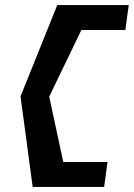

<svg xmlns="http://www.w3.org/2000/svg" viewBox="-20 -665 526 755"><path d="M402.8 -28H228.8L173.5 -285L300 -547H473L486.2 -645H205.2L60.7 -286L108.5 70H389.5Z"/></svg>

Font: Charger
Style: ExBdIt
Weight: 400
Designer: Jasper
Foundry: Cannot Into Space Fonts
Version: Version 0.99